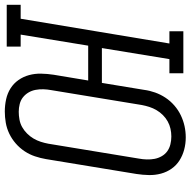

<svg xmlns="http://www.w3.org/2000/svg" viewBox="-26 -768 793 799"><g transform="rotate(90 370.5 -368.5)"><path d="M435 8Q409 8 384 2.5Q359 -3 338.5 -16Q318 -29 304 -49Q290 -69 283.5 -93Q277 -117 277.5 -143Q278 -169 282 -195L306 -339H161L115 -58H165V0H-9V-58H49L152 -677H101V-735H276V-677H217L171 -396H316L345 -572Q348 -595 356 -617.5Q364 -640 377.5 -660.5Q391 -681 410 -697.5Q429 -714 451 -724.5Q473 -735 496 -740Q519 -745 543 -745Q569 -745 593.5 -738.5Q618 -732 638.5 -719Q659 -706 673 -686Q687 -666 693.5 -642Q700 -618 699.5 -592Q699 -566 695 -540L633 -163Q629 -140 621.5 -117.5Q614 -95 600.5 -74.5Q587 -54 568 -37.5Q549 -21 527 -10.5Q505 0 481.5 4Q458 8 435 8ZM436 -50Q452 -50 468.5 -53Q485 -56 499.5 -64Q514 -72 526.5 -84.5Q539 -97 547.5 -111.5Q556 -126 561 -141.5Q566 -157 569 -173L631 -550Q634 -566 634.5 -583Q635 -600 632 -615.5Q629 -631 621 -645Q613 -659 600.5 -668Q588 -677 572 -681Q556 -685 539 -685Q523 -685 507 -681.5Q491 -678 476.5 -670Q462 -662 450 -650Q438 -638 429.5 -623.5Q421 -609 416 -593.5Q411 -578 408 -562L346 -185Q343 -169 342.5 -152.5Q342 -136 345 -120Q348 -104 356 -90.5Q364 -77 376 -67.5Q388 -58 404 -54Q420 -50 436 -50Z"/></g></svg>

Font: Iosevka Etoile Light Oblique
Style: Regular
Weight: 300
Italic angle: -9°
Designer: Belleve Invis
Foundry: Belleve Invis
Version: Version 15.5.2; ttfautohint (v1.8.4)